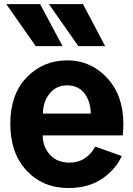

<svg xmlns="http://www.w3.org/2000/svg" viewBox="-20 -900 649 937"><path d="M10.7 -879.9H175.8L285.2 -674.8H154.3ZM218.8 -879.9H384.8L493.2 -674.8H362.3ZM30.3 -295.9Q30.3 -439.5 110.4 -522.5Q190.4 -605.5 308.6 -605.5Q422.9 -605.5 502.4 -520Q582 -434.6 582 -295.9Q582 -267.6 579.1 -239.3H188.5Q188.5 -183.6 223.6 -145Q258.8 -106.4 318.4 -106.4Q362.3 -106.4 395 -128.4Q427.7 -150.4 444.3 -184.6L574.2 -138.7Q544.9 -73.2 478.5 -27.8Q412.1 17.6 313.5 17.6Q189.5 17.6 109.9 -67.4Q30.3 -152.3 30.3 -295.9ZM189.5 -345.7H422.9Q422.9 -402.3 393.1 -442.9Q363.3 -483.4 308.6 -483.4Q252.9 -483.4 221.2 -442.4Q189.5 -401.4 189.5 -345.7Z"/></svg>

Font: Gothic A1 Black
Style: Regular
Weight: 900
Version: Version 2.50